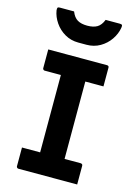

<svg xmlns="http://www.w3.org/2000/svg" viewBox="-139 -1020 777 1093"><g transform="rotate(15 250.0 -473.5)"><path d="M322 -75H174L178 -116Q178 -133 178 -154Q178 -175 178 -192Q178 -246 178 -300Q178 -354 178 -407.5Q178 -461 178 -515.5Q178 -570 178 -625H326L322 -584Q322 -568 322 -548Q322 -528 322 -511Q322 -456 322 -401.5Q322 -347 322 -292.5Q322 -238 322 -184Q322 -130 322 -75ZM429 0H82Q80 0 78 -1Q76 -2 74.5 -3.5Q73 -5 72 -7Q71 -9 71 -11Q71 -31 71 -49Q71 -67 71 -84.5Q71 -102 71 -122H417Q420 -122 423 -120.5Q426 -119 427.5 -116.5Q429 -114 429 -111Q429 -91 429 -73.5Q429 -56 429 -38Q429 -20 429 0ZM71 -700H417Q423 -700 426 -697Q429 -694 429 -689Q429 -675 429 -661Q429 -647 429 -633.5Q429 -620 429 -606.5Q429 -593 429 -578H82Q78 -578 74.5 -581.5Q71 -585 71 -589Q71 -604 71 -617.5Q71 -631 71 -644.5Q71 -658 71 -672Q71 -686 71 -700ZM343 -947Q364 -947 385 -947Q406 -947 427 -947Q437 -947 440 -943Q443 -939 441 -927Q435 -890 412 -856.5Q389 -823 353.5 -802.5Q318 -782 274 -782H226Q182 -782 146.5 -802.5Q111 -823 88 -856.5Q65 -890 59 -927Q58 -939 60.5 -943Q63 -947 73 -947Q94 -947 115 -947Q136 -947 157 -947Q170 -914 192 -901Q214 -888 250 -888Q286 -888 308 -901Q330 -914 343 -947Z"/></g></svg>

Font: Recursive
Style: Bold
Weight: 700
Version: Version 1.085